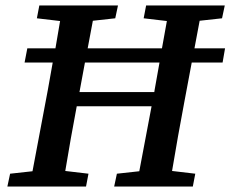

<svg xmlns="http://www.w3.org/2000/svg" viewBox="-20 -683 844 703"><path d="M546 -353 545 -346H271L291 -454H564C558 -420 552 -387 546 -353ZM506 -616 591 -606C585 -573 579 -539 573 -506H301L320 -607L402 -616L412 -663H124L115 -616L200 -606C194 -573 189 -539 183 -506H80L70 -454H173C167 -420 161 -387 155 -353L99 -56L17 -47L7 0H295L304 -47L219 -57C232 -136 246 -215 261 -294H535L490 -56L408 -47L398 0H686L695 -47L610 -57C624 -141 639 -226 655 -310L682 -454H795L804 -506H692L711 -607L793 -616L803 -663H515Z"/></svg>

Font: Source Serif Pro Semibold
Style: Italic
Weight: 600
Italic angle: -12°
Designer: Frank Grießhammer
Foundry: Adobe Systems Incorporated
Version: Version 3.001;hotconv 1.0.111;makeotfexe 2.5.65597